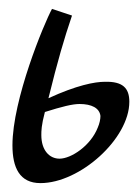

<svg xmlns="http://www.w3.org/2000/svg" viewBox="-20 -412 312 432"><path d="M216 -228C193 -228 152 -220 89 -191C110 -276 124 -324 142 -377L97 -392C79 -359 8 -188 8 -85C8 -35 24 0 71 0C160 0 271 -100 271 -183C271 -214 256 -229 216 -228ZM200 -125C184 -84 140 -55 114 -55C91 -55 73 -74 73 -108C73 -117 73 -130 81 -160C119 -172 143 -178 159 -178C186 -178 204 -169 206 -151C206 -144 204 -134 200 -125Z"/></svg>

Font: Marck Script
Style: Regular
Weight: 400
Designer: Denis Masharov, Marck Fogel
Foundry: Denis Masharov
Version: Version 1.002